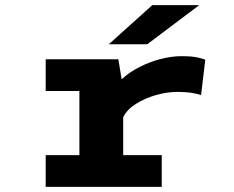

<svg xmlns="http://www.w3.org/2000/svg" viewBox="-20 -732 915 752"><path d="M159 0V-124.5H291V-375.5H159V-500H443.5L456.5 -421.5Q487.5 -450 527.8 -470.2Q568 -490.5 610.5 -501.2Q653 -512 691 -512Q731.5 -512 754.2 -506.8Q777 -501.5 784 -498L767.5 -359.5Q760 -363 735.2 -367.5Q710.5 -372 672.5 -372Q635 -372 591.5 -359.8Q548 -347.5 512.5 -325.2Q477 -303 462.5 -273V-124.5H613.5V0ZM556.5 -558.5H406L576.5 -712H760.5Z"/></svg>

Font: Trispace SemiExpanded
Style: Bold
Weight: 700
Width: 6
Designer: Tyler Finck
Foundry: Etcetera Type Company
Version: Version 1.210; ttfautohint (v1.8.3)